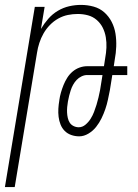

<svg xmlns="http://www.w3.org/2000/svg" viewBox="-43 -548 563 783"><path d="M-23 215 99 -520H139L124 -430Q137 -452 154 -471.5Q171 -491 193 -504Q215 -517 239 -522.5Q263 -528 287 -528Q314 -528 339 -521Q364 -514 382.5 -497.5Q401 -481 412.5 -458.5Q424 -436 428 -410.5Q432 -385 431 -358Q430 -331 425 -305L421 -278H476V-242H415L405 -180Q401 -160 397 -141Q393 -122 386.5 -103Q380 -84 371 -65.5Q362 -47 349 -30.5Q336 -14 317.5 -3Q299 8 280 8Q263 8 247.5 2.5Q232 -3 221 -14Q210 -25 204 -40Q198 -55 196 -71.5Q194 -88 195 -105Q196 -122 199 -139V-140Q201 -155 205.5 -170.5Q210 -186 216 -201Q222 -216 231 -230.5Q240 -245 253 -256Q266 -267 281.5 -272.5Q297 -278 312 -278H381L386 -311Q390 -332 391 -353.5Q392 -375 388.5 -396Q385 -417 376 -435Q367 -453 351.5 -466.5Q336 -480 316 -485.5Q296 -491 274 -491Q254 -491 234 -487Q214 -483 195 -472.5Q176 -462 160.5 -446Q145 -430 134.5 -411.5Q124 -393 117.5 -373Q111 -353 108 -333L17 215ZM278 -29Q293 -29 305.5 -39.5Q318 -50 326.5 -63.5Q335 -77 340.5 -91.5Q346 -106 350.5 -120.5Q355 -135 358.5 -150Q362 -165 365 -180L375 -242H312Q301 -242 289.5 -236.5Q278 -231 269.5 -222Q261 -213 255 -202Q249 -191 245.5 -180Q242 -169 239 -157.5Q236 -146 234 -134Q232 -123 231 -111.5Q230 -100 230.5 -89Q231 -78 233.5 -67Q236 -56 241.5 -47.5Q247 -39 257 -34Q267 -29 278 -29Z"/></svg>

Font: Iosevka Extralight Oblique
Style: Regular
Weight: 200
Italic angle: -9°
Monospace: yes
Designer: Belleve Invis
Foundry: Belleve Invis
Version: Version 32.5.0; ttfautohint (v1.8.4)